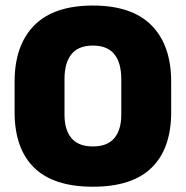

<svg xmlns="http://www.w3.org/2000/svg" viewBox="-20 -674 687 710"><path d="M323.5 16.5Q178 16.5 106 -54.2Q34 -125 34 -259V-372Q34 -506.5 106.5 -580Q179 -653.5 323.5 -653.5Q468 -653.5 540.5 -580Q613 -506.5 613 -372V-259Q613 -125 541 -54.2Q469 16.5 323.5 16.5ZM323.5 -132.5Q377 -132.5 402.8 -163.2Q428.5 -194 428.5 -250V-381.5Q428.5 -441.5 402.8 -473.5Q377 -505.5 323.5 -505.5Q270 -505.5 244.2 -473.5Q218.5 -441.5 218.5 -381.5V-250Q218.5 -194 244.2 -163.2Q270 -132.5 323.5 -132.5Z"/></svg>

Font: Anek Malayalam ExtraBold
Style: Regular
Weight: 800
Version: Version 1.003